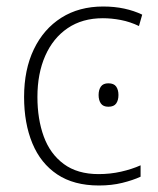

<svg xmlns="http://www.w3.org/2000/svg" viewBox="-20 -560 485 590"><path d="M284 10Q207 10 156 -24Q105 -58 79.5 -119.5Q54 -181 54 -262Q54 -346 84 -408.5Q114 -471 168.5 -505.5Q223 -540 297 -540Q332 -540 362 -533.5Q392 -527 417 -515L407 -480Q380 -493 351.5 -498.5Q323 -504 296 -504Q233 -504 188 -473.5Q143 -443 119 -388.5Q95 -334 95 -262Q95 -194 114.5 -140.5Q134 -87 176 -56Q218 -25 283 -25Q319 -25 352 -32.5Q385 -40 412 -52V-17Q388 -6 355.5 2Q323 10 284 10ZM313 -304Q330 -304 337 -294Q344 -284 344 -268Q344 -252 337 -242Q330 -232 313 -232Q297 -232 290 -242Q283 -252 283 -268Q283 -284 290 -294Q297 -304 313 -304Z"/></svg>

Font: Noto Sans Disp ExtLt
Style: Regular
Weight: 200
Designer: Monotype Design Team
Foundry: Monotype Imaging Inc.
Version: Version 2.000;GOOG;noto-source:20170915:90ef993387c0